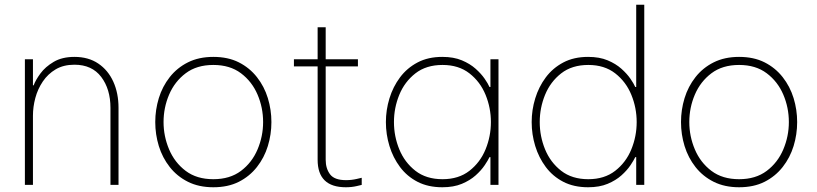

<svg xmlns="http://www.w3.org/2000/svg" viewBox="-20 -780 3448 810"><path d="M85 0V-530H119V-420H122Q130 -442 150.5 -470Q171 -498 206.5 -519Q242 -540 294 -540Q353 -540 394.5 -512Q436 -484 458 -435.5Q480 -387 480 -325V0H446V-325Q446 -404 407 -455.5Q368 -507 294 -507Q248 -507 215 -487.5Q182 -468 160.5 -436Q139 -404 129 -366.5Q119 -329 119 -292V0Z M880 10Q819 10 773 -13Q727 -36 696 -75.5Q665 -115 650 -164Q635 -213 635 -265Q635 -317 650 -366Q665 -415 696 -454.5Q727 -494 773 -517Q819 -540 880 -540Q942 -540 987.5 -517Q1033 -494 1064 -454.5Q1095 -415 1110 -366Q1125 -317 1125 -265Q1125 -213 1110 -164Q1095 -115 1064 -75.5Q1033 -36 987.5 -13Q942 10 880 10ZM880 -24Q950 -24 996.5 -59Q1043 -94 1066.5 -149.5Q1090 -205 1090 -265Q1090 -326 1066.5 -381Q1043 -436 996.5 -471Q950 -506 880 -506Q810 -506 763.5 -471Q717 -436 693.5 -381Q670 -326 670 -265Q670 -205 693.5 -149.5Q717 -94 763.5 -59Q810 -24 880 -24Z M1439 10Q1320 10 1320 -106V-500H1220V-530H1320V-665H1354V-530H1490V-500H1354V-106Q1354 -69 1372.5 -44.5Q1391 -20 1440 -20Q1463 -20 1484.5 -25Q1506 -30 1506 -30V0Q1506 0 1485 5Q1464 10 1439 10Z M1846 -540Q1894 -540 1928.5 -525.5Q1963 -511 1986.5 -490Q2010 -469 2024.5 -448Q2039 -427 2045 -413H2049V-530H2083V0H2049V-117H2045Q2039 -104 2024.5 -82.5Q2010 -61 1986.5 -40Q1963 -19 1928.5 -4.5Q1894 10 1846 10Q1786 10 1741.5 -13Q1697 -36 1667.5 -75.5Q1638 -115 1623 -164Q1608 -213 1608 -265Q1608 -316 1623 -365Q1638 -414 1667.5 -453.5Q1697 -493 1741.5 -516.5Q1786 -540 1846 -540ZM1847 -506Q1778 -506 1732.5 -470.5Q1687 -435 1664.5 -380Q1642 -325 1642 -265Q1642 -205 1664.5 -150Q1687 -95 1732.5 -59.5Q1778 -24 1847 -24Q1915 -24 1960.5 -59.5Q2006 -95 2028.5 -150Q2051 -205 2051 -265Q2051 -325 2028.5 -380Q2006 -435 1960.5 -470.5Q1915 -506 1847 -506Z M2461 10Q2401 10 2356.5 -13Q2312 -36 2282.5 -75.5Q2253 -115 2238 -164Q2223 -213 2223 -265Q2223 -316 2238 -365Q2253 -414 2282.5 -453.5Q2312 -493 2356.5 -516.5Q2401 -540 2461 -540Q2509 -540 2543.5 -525.5Q2578 -511 2601.5 -490Q2625 -469 2639.5 -448Q2654 -427 2660 -413H2664V-760H2698V0H2664V-117H2660Q2654 -104 2639.5 -82.5Q2625 -61 2601.5 -40Q2578 -19 2543.5 -4.5Q2509 10 2461 10ZM2462 -24Q2530 -24 2575.5 -59.5Q2621 -95 2643.5 -150Q2666 -205 2666 -265Q2666 -325 2643.5 -380Q2621 -435 2575.5 -470.5Q2530 -506 2462 -506Q2393 -506 2347.5 -470.5Q2302 -435 2279.5 -380Q2257 -325 2257 -265Q2257 -205 2279.5 -150Q2302 -95 2347.5 -59.5Q2393 -24 2462 -24Z M3098 10Q3037 10 2991 -13Q2945 -36 2914 -75.5Q2883 -115 2868 -164Q2853 -213 2853 -265Q2853 -317 2868 -366Q2883 -415 2914 -454.5Q2945 -494 2991 -517Q3037 -540 3098 -540Q3160 -540 3205.5 -517Q3251 -494 3282 -454.5Q3313 -415 3328 -366Q3343 -317 3343 -265Q3343 -213 3328 -164Q3313 -115 3282 -75.5Q3251 -36 3205.5 -13Q3160 10 3098 10ZM3098 -24Q3168 -24 3214.5 -59Q3261 -94 3284.5 -149.5Q3308 -205 3308 -265Q3308 -326 3284.5 -381Q3261 -436 3214.5 -471Q3168 -506 3098 -506Q3028 -506 2981.5 -471Q2935 -436 2911.5 -381Q2888 -326 2888 -265Q2888 -205 2911.5 -149.5Q2935 -94 2981.5 -59Q3028 -24 3098 -24Z"/></svg>

Font: Be Vietnam Pro Thin
Style: Regular
Weight: 100
Designer: Lam Bao, Tony Le, Vietanh Nguyen
Foundry: Yellow Type Foundry
Version: Version 1.002; ttfautohint (v1.8.3)